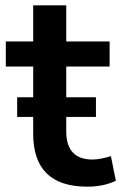

<svg xmlns="http://www.w3.org/2000/svg" viewBox="-20 -696 458 726"><path d="M309.6 9.8Q105.5 9.8 105.5 -190.4V-253.9H44.9V-328.1H105.5V-444.3H2V-539.1H105.5V-675.8H230.5V-539.1H394.5V-444.3H230.5V-328.1H342.8V-253.9H230.5V-199.2Q230.5 -92.8 330.1 -92.8Q357.4 -92.8 399.4 -105.5L418 -12.7Q373 9.8 309.6 9.8Z"/></svg>

Font: Min Sans SemiBold
Style: Regular
Weight: 600
Designer: Jinseong-Kim, NotoSansCJK, Nunito
Foundry: Jinseong-Kim
Version: Version 1.400;Glyphs 3.1.2 (3151)